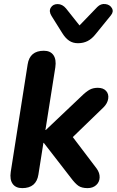

<svg xmlns="http://www.w3.org/2000/svg" viewBox="-20 -942 590 970"><path d="M34.3 -73.6 119.7 -616.8Q130.3 -685.6 201.5 -685.6Q234.6 -685.6 250 -663.5Q265.3 -641.5 259.5 -602L209.5 -285.3H211.5L391.6 -456.1Q415.2 -479.2 432.8 -488.8Q450.3 -498.4 474 -498.4Q501.7 -498.4 515.9 -482.8Q530.2 -467.2 526.7 -443.6Q523.2 -420 503.5 -400.2L323.7 -226.2L322.1 -283.3L468 -90.9Q484.4 -68.4 483.4 -44.9Q482.4 -21.5 465.5 -6.5Q448.7 8.4 422.2 8.4Q393.5 8.4 376.5 -3Q359.6 -14.5 337 -44.9L201.3 -220.1H199.3L174.1 -60.4Q163.5 8.4 92.3 8.4Q59.2 8.4 43.9 -13.3Q28.5 -34.9 34.3 -73.6ZM294.5 -774.9 240.2 -861.6Q225.6 -885.1 236.6 -903.3Q247.6 -921.6 271.5 -921.4Q295.3 -921.2 313.6 -899.3L381.7 -813.5L471.7 -906.8Q489.4 -924.4 512.3 -921.5Q535.3 -918.6 545.4 -900.8Q555.6 -883.1 540.1 -864.3L463.3 -769.8Q444.4 -745.8 422.8 -734.8Q401.1 -723.7 373.7 -723.7Q348 -723.7 329.2 -736.5Q310.3 -749.2 294.5 -774.9Z"/></svg>

Font: SN Pro Thin
Style: Italic
Weight: 200
Italic angle: -9°
Designer: Tobias Whetton
Foundry: Supernotes
Version: Version 1.003;Glyphs 3.3 (3324)